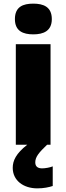

<svg xmlns="http://www.w3.org/2000/svg" viewBox="-20 -796 365 1056"><path d="M163 -776C107 -776 62 -759 62 -691C62 -625 107 -607 163 -607C218 -607 265 -625 265 -691C265 -759 218 -776 163 -776ZM174 97C174 67 194 43 239 0H258V-553H67V0H130C68 48 50 88 50 127C50 197 109 240 185 240C221 240 248 234 270 227V119C256 125 229 130 212 130C189 130 174 121 174 97Z"/></svg>

Font: Noto Sans Myanmar UI Black
Style: Regular
Weight: 900
Designer: Monotype Design Team
Foundry: Monotype Imaging Inc.
Version: Version 2.103